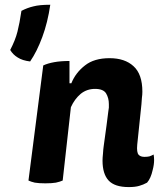

<svg xmlns="http://www.w3.org/2000/svg" viewBox="-20 -760 662 800"><path d="M189.5 -740.2Q144.5 -740.2 119.1 -733.4Q93.8 -727.5 69.3 -714.8Q61.5 -662.1 52.7 -627.9Q43.9 -592.8 22.5 -551.8Q34.2 -532.2 53.7 -520.5Q73.2 -507.8 105.5 -503.9Q133.8 -544.9 156.2 -605.5Q178.7 -666 189.5 -740.2ZM98.6 -7.8Q108.4 -2.9 125 1Q141.6 3.9 168.9 3.9Q196.3 3.9 212.9 1Q230.5 -2.9 241.2 -7.8Q252 -109.4 275.4 -313.5Q291 -347.7 316.4 -369.1Q341.8 -389.6 376 -389.6Q410.2 -389.6 421.9 -371.1Q433.6 -351.6 433.6 -326.2Q433.6 -319.3 433.6 -311.5Q432.6 -304.7 431.6 -297.9Q425.8 -249 412.1 -151.4Q410.2 -138.7 409.2 -121.1Q407.2 -102.5 407.2 -90.8Q407.2 -35.2 432.6 -7.8Q458 19.5 516.6 19.5Q543 19.5 559.6 14.6Q577.1 9.8 592.8 1Q608.4 -16.6 616.2 -51.8Q622.1 -74.2 622.1 -92.8Q622.1 -105.5 620.1 -116.2Q611.3 -111.3 602.5 -108.4Q593.8 -106.4 582 -106.4Q565.4 -106.4 557.6 -115.2Q548.8 -125 551.8 -157.2Q557.6 -212.9 569.3 -325.2Q570.3 -340.8 571.3 -352.5Q573.2 -365.2 573.2 -377.9Q573.2 -451.2 536.1 -484.4Q500 -517.6 436.5 -517.6Q372.1 -517.6 334 -487.3Q294.9 -457 277.3 -413.1Q274.4 -413.1 269.5 -413.1Q269.5 -436.5 269.5 -505.9Q233.4 -505.9 206.1 -501Q178.7 -496.1 160.2 -487.3Q139.6 -327.1 98.6 -7.8Z"/></svg>

Font: cl
Style: Bold Italic
Weight: 400
Designer: Mitja Miklavcic
Version: Version 7.504; 2011; Build 1022